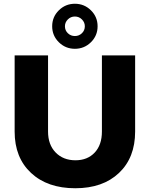

<svg xmlns="http://www.w3.org/2000/svg" viewBox="-20 -995 798 1023"><path d="M58 -294V-700H236V-294Q236 -224 276.5 -182.5Q317 -141 382 -141Q446 -141 484.5 -182Q523 -223 523 -294V-700H700V-294Q700 -155 614 -73.5Q528 8 381 8Q233 8 145.5 -73.5Q58 -155 58 -294ZM293.5 -770Q258 -805 258 -855Q258 -905 293.5 -940Q329 -975 379 -975Q429 -975 464.5 -940Q500 -905 500 -855Q500 -805 464.5 -770Q429 -735 379 -735Q329 -735 293.5 -770ZM326 -855Q326 -833 341.5 -818Q357 -803 379 -803Q401 -803 416.5 -818Q432 -833 432 -855Q432 -876 416.5 -891.5Q401 -907 379 -907Q357 -907 341.5 -891.5Q326 -876 326 -855Z"/></svg>

Font: Trueno
Style: Bd
Weight: 700
Designer: Julieta Ulanovsky
Foundry: Julieta Ulanovsky
Version: Version 3.001b